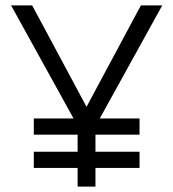

<svg xmlns="http://www.w3.org/2000/svg" viewBox="-20 -690 640 710"><path d="M21 -670 252 -252H105V-192H267V-129H105V-69H267V0H333V-69H496V-129H333V-192H496V-252H349L580 -670H501L300 -295L99 -670Z"/></svg>

Font: LT Wave Mono Light
Style: Regular
Weight: 300
Designer: Daniel Lyons
Version: Version 2.5 (Glyphs App)